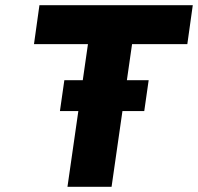

<svg xmlns="http://www.w3.org/2000/svg" viewBox="-20 -720 763 740"><path d="M211 -292 228 -411H553L536 -292ZM240 0 319 -550H111L132 -700H723L702 -550H489L410 0Z"/></svg>

Font: Lexend
Style: Bold Italic
Weight: 700
Italic angle: -8.13011°
Designer: Bonnie Shaver-Troup, Thomas Jockin
Foundry: Lexend
Version: Version 1.007